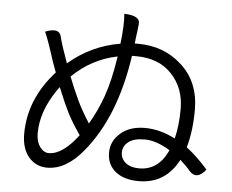

<svg xmlns="http://www.w3.org/2000/svg" viewBox="-54 -844 1108 918"><g transform="rotate(5 500.0 -384.5)"><path d="M577 -169Q552 -149 552 -119Q552 -89 576 -69Q600 -50 641 -50Q733 -50 778 -149Q711 -190 656 -190Q602 -190 577 -169ZM79 -166Q79 -334 204 -472Q188 -513 171 -567Q154 -621 136 -662Q203 -689 213 -644Q220 -612 253 -520Q361 -613 500 -636Q511 -728 506 -780Q585 -778 579 -736Q576 -708 575 -699Q574 -690 571 -671L568 -643H585Q709 -643 795 -564Q882 -485 882 -352Q882 -251 859 -170Q910 -132 962 -72Q919 -17 881 -60Q869 -76 834 -108Q772 11 644 11Q573 11 532 -22Q491 -56 491 -112Q491 -168 535 -206Q579 -245 652 -245Q725 -245 798 -207Q814 -271 814 -350Q814 -450 752 -516Q690 -583 580 -583H560Q517 -287 374 -114Q293 -15 202 -15Q148 -15 113 -56Q79 -97 79 -166ZM143 -175Q143 -136 161 -110Q180 -85 204 -85Q270 -85 344 -183Q306 -238 282 -284Q259 -330 229 -404L214 -383Q143 -278 143 -175ZM276 -459Q300 -398 323 -349Q346 -300 383 -243Q420 -305 447 -380Q474 -456 492 -574Q370 -550 276 -459Z"/></g></svg>

Font: Swei Half Moon CJK TC
Style: DemiLight
Weight: 350
Version: Version 2.125